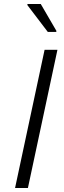

<svg xmlns="http://www.w3.org/2000/svg" viewBox="-20 -936 319 956"><path d="M55 0 202 -688H266L119 0ZM218 -777 116 -911 117 -916H183L261 -782L260 -777Z"/></svg>

Font: Saira Light
Style: Italic
Weight: 300
Italic angle: -12°
Designer: Hector Gatti with collaboration of the Omnibus-Type team
Foundry: Omnibus-Type
Version: Version 1.100; ttfautohint (v1.8.3)